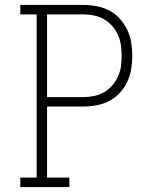

<svg xmlns="http://www.w3.org/2000/svg" viewBox="-20 -755 640 775"><path d="M62 0V-38H128V-697H62V-735H316Q343 -735 370 -730Q397 -725 421 -712.5Q445 -700 463.5 -679.5Q482 -659 493.5 -635Q505 -611 509.5 -584Q514 -557 514 -530Q514 -503 509.5 -476Q505 -449 493.5 -424.5Q482 -400 463.5 -380Q445 -360 421 -347.5Q397 -335 370 -330Q343 -325 316 -325H170V-38H260V0ZM316 -363Q338 -363 359.5 -367.5Q381 -372 399.5 -382.5Q418 -393 432.5 -409.5Q447 -426 456 -445.5Q465 -465 468 -486.5Q471 -508 471 -530Q471 -551 468 -572.5Q465 -594 456 -614Q447 -634 432.5 -650.5Q418 -667 399.5 -677.5Q381 -688 359.5 -692.5Q338 -697 316 -697H170V-363Z"/></svg>

Font: Iosevka Curly Slab XLtEx
Style: Regular
Weight: 200
Width: 7
Monospace: yes
Designer: Belleve Invis
Foundry: Belleve Invis
Version: Version 11.1.0; ttfautohint (v1.8.3)